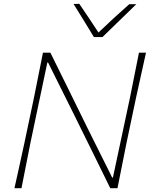

<svg xmlns="http://www.w3.org/2000/svg" viewBox="-20 -990 801 1010"><path d="M56 0Q70 -62.5 82.2 -118Q94.5 -173.5 108.5 -238.5L158 -473Q171.5 -540.5 182.8 -596.8Q194 -653 206 -713H245Q297 -608 345.5 -509.5Q394 -411 441 -315L570 -56H574L663 -473Q676.5 -540 687.8 -596.8Q699 -653.5 711 -713H748Q734.5 -652.5 722.2 -596.5Q710 -540.5 695 -473L645.5 -238Q632 -170.5 621.2 -116Q610.5 -61.5 598 0H560Q517.5 -87 469.2 -185Q421 -283 363 -400L233 -661H229L140 -238Q126.5 -170 115.8 -115.5Q105 -61 93 0ZM474 -795Q448 -838 420.8 -882.2Q393.5 -926.5 367 -969L397 -970Q422 -932.5 447.8 -894.8Q473.5 -857 498 -819Q537.5 -857 577.5 -893.8Q617.5 -930.5 660 -968H697Q651.5 -924 607.8 -881.2Q564 -838.5 519 -795Z"/></svg>

Font: Commissioner Loud Thin
Style: Italic
Weight: 100
Italic angle: -12°
Designer: Kostas Bartsokas
Foundry: Kostas Bartsokas
Version: Version 1.000; ttfautohint (v1.8.3)